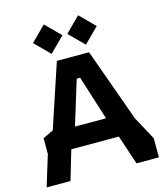

<svg xmlns="http://www.w3.org/2000/svg" viewBox="-133 -1035 974 1135"><g transform="rotate(-15 353.5 -467.5)"><path d="M10 0 68 -189V-286L132 -316L262 -707H459L620 -259L697 -117V0H560L500 -180H209L156 0ZM265 -304H455L369 -575H348ZM243 -755 153 -845 243 -935 333 -845ZM453 -755 363 -845 453 -935 543 -845Z"/></g></svg>

Font: Rowdies Light
Style: Regular
Weight: 300
Designer: Jaikishan Patel
Version: Version 1.000; ttfautohint (v1.8.3)